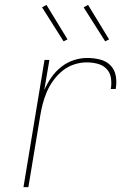

<svg xmlns="http://www.w3.org/2000/svg" viewBox="-20 -765 540 785"><path d="M76 0 162 -520H182L161 -397Q173 -424 190 -448.5Q207 -473 230.5 -491.5Q254 -510 281.5 -519Q309 -528 337 -528Q364 -528 389.5 -521.5Q415 -515 432 -497.5Q449 -480 453.5 -454Q458 -428 453 -401H433Q437 -424 433.5 -446.5Q430 -469 415 -484Q400 -499 378.5 -504.5Q357 -510 334 -510Q309 -510 283 -501.5Q257 -493 236 -476Q215 -459 198.5 -436.5Q182 -414 171.5 -389.5Q161 -365 154.5 -339.5Q148 -314 144 -289L96 0ZM410 -596 322 -735 340 -745 426 -604ZM240 -596 152 -735 170 -745 256 -604Z"/></svg>

Font: Iosevka Curly Thin
Style: Italic
Weight: 100
Italic angle: -9°
Monospace: yes
Designer: Belleve Invis
Foundry: Belleve Invis
Version: Version 22.1.2; ttfautohint (v1.8.4)